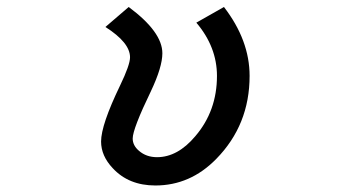

<svg xmlns="http://www.w3.org/2000/svg" viewBox="-20 -541 1040 563"><path d="M636.7 -520.5Q711.9 -422.9 711.9 -318.4Q711.9 -174.8 614.3 -75.2Q538.1 2.9 435.5 2.9Q357.4 2.9 310.5 -47.9Q276.4 -84 276.4 -126Q276.4 -174.8 332 -290Q361.3 -350.6 361.3 -373Q361.3 -416 289.1 -461.9L357.4 -520.5Q456.1 -447.3 456.1 -384.8Q456.1 -344.7 422.9 -274.4Q369.1 -163.1 369.1 -134.8Q369.1 -114.3 387.7 -98.6Q409.2 -80.1 440.4 -80.1Q501 -80.1 552.7 -141.6Q616.2 -215.8 616.2 -318.4Q616.2 -403.3 555.7 -474.6Z"/></svg>

Font: MotoyaLCedar
Style: W3 mono
Weight: 400
Version: Version 1.01